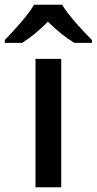

<svg xmlns="http://www.w3.org/2000/svg" viewBox="-66 -786 406 806"><path d="M195 -766H77C51 -721 -9 -656 -46 -618V-606H27C62 -628 100 -659 135 -695C171 -659 211 -627 246 -606H320V-618C283 -655 221 -721 195 -766ZM191 0V-539H83V0Z"/></svg>

Font: Noto Sans Balinese Medium
Style: Regular
Weight: 500
Designer: Aditya Bayu, David Williams
Foundry: David Williams
Version: Version 2.005